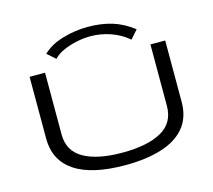

<svg xmlns="http://www.w3.org/2000/svg" viewBox="-114 -954 1228 1105"><g transform="rotate(-15 500.0 -401.5)"><path d="M502 11Q303 11 201.5 -57Q100 -125 100 -255V-623H192V-254Q192 -156 274 -109.5Q356 -63 504 -63Q654 -63 737 -109.5Q820 -156 820 -257V-623H908V-258Q908 -164 858 -104.5Q808 -45 716.5 -17Q625 11 502 11ZM276 -683 227 -726Q272 -770 346 -792Q420 -814 498 -814Q576 -814 640.5 -794.5Q705 -775 766 -728L722 -678Q675 -718 616.5 -738Q558 -758 498 -758Q458 -758 415 -749Q372 -740 335 -723.5Q298 -707 276 -683Z"/></g></svg>

Font: Inconsolata UltraExpanded Thin
Style: Regular
Weight: 100
Width: 9
Monospace: yes
Designer: Raph Levien, Cyreal, Brenton Simpson
Foundry: Raph Levien, Cyreal, Google
Version: Version 3.100; ttfautohint (v1.8.4.7-5d5b)